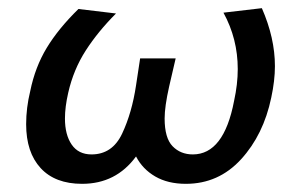

<svg xmlns="http://www.w3.org/2000/svg" viewBox="-20 -444 735 470"><path d="M653 -282Q653 -247 644 -205Q625 -114 570 -54Q515 6 435 6Q391 6 360 -12Q329 -30 313 -61Q264 6 181 6Q115 6 79.5 -32.5Q44 -71 44 -140Q44 -180 54 -221Q66 -280 94.5 -327Q123 -374 172 -422L264 -411Q220 -367 190 -320.5Q160 -274 147 -217Q139 -182 139 -154Q139 -114 155.5 -90Q172 -66 204 -66Q255 -66 279 -117Q303 -168 313 -235L323 -301H410L394 -232Q383 -183 383 -154Q383 -106 402.5 -86Q422 -66 452 -66Q528 -66 553 -197Q562 -238 562 -275Q562 -349 527 -413L621 -424Q653 -351 653 -282Z"/></svg>

Font: Ysabeau Semibold
Style: Italic
Weight: 600
Italic angle: -12°
Designer: Christian Thalmann (Catharsis Fonts)
Version: Version 0.003